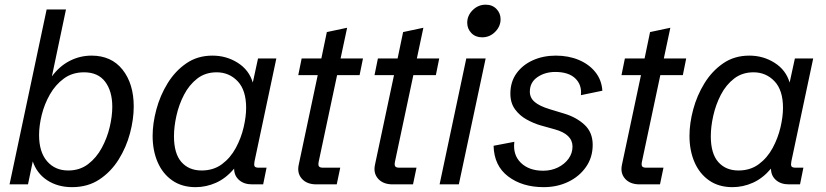

<svg xmlns="http://www.w3.org/2000/svg" viewBox="-20 -772 3458 804"><path d="M281.7 11.7Q222.2 11.7 178.2 -16.8Q134.3 -45.4 117.2 -96.2L97.2 0H20L175.3 -732.4H256.3L197.3 -452.1Q229 -495.1 272 -517.1Q314.9 -539.1 363.3 -539.1Q446.8 -539.1 493.4 -480Q540 -420.9 540 -326.2Q540 -272.9 524.4 -214.1Q508.8 -155.3 476.8 -104Q444.8 -52.7 396.2 -20.5Q347.7 11.7 281.7 11.7ZM265.6 -58.1Q314 -58.1 348.9 -84.7Q383.8 -111.3 406.2 -152.8Q428.7 -194.3 439.5 -240.2Q450.2 -286.1 450.2 -324.7Q450.2 -390.1 420.4 -429.7Q390.6 -469.2 332 -469.2Q283.2 -469.2 247.8 -443.4Q212.4 -417.5 189.2 -377Q166 -336.4 154.8 -291Q143.6 -245.6 143.6 -206.5Q143.6 -135.7 177 -96.9Q210.4 -58.1 265.6 -58.1Z M799.3 11.7Q741.7 11.7 701.4 -16.4Q661.1 -44.4 640.1 -93Q619.1 -141.6 619.1 -203.1Q619.1 -255.4 634.8 -313.7Q650.4 -372.1 681.9 -423.3Q713.4 -474.6 760.3 -506.8Q807.1 -539.1 869.6 -539.1Q928.2 -539.1 975.6 -509Q1022.9 -479 1038.6 -426.3L1060.5 -527.3H1137.2L1045.9 -96.7Q1043 -82.5 1045.9 -76.2Q1048.8 -69.8 1063.5 -69.8H1096.2L1082 0H1035.6Q1001.5 0 981 -18.3Q960.4 -36.6 960.4 -65.9Q926.3 -25.4 884.8 -6.8Q843.3 11.7 799.3 11.7ZM824.2 -58.1Q874 -58.1 909.7 -84.7Q945.3 -111.3 967.5 -152.6Q989.7 -193.8 1000.2 -238.8Q1010.7 -283.7 1010.7 -320.3Q1010.7 -394.5 975.1 -431.9Q939.5 -469.2 887.2 -469.2Q839.8 -469.2 805.9 -442.9Q772 -416.5 750.5 -375Q729 -333.5 718.8 -287.4Q708.5 -241.2 708.5 -201.7Q708.5 -128.9 739.7 -93.5Q771 -58.1 824.2 -58.1Z M1304.7 0Q1265.1 0 1244.1 -23.4Q1223.1 -46.9 1231 -82.5L1310.5 -457.5H1229L1243.2 -527.3H1325.7L1348.6 -637.7L1433.6 -655.8L1406.2 -527.3H1500L1485.8 -457.5H1391.6L1314.9 -96.7Q1311.5 -81.5 1315.4 -75.7Q1319.3 -69.8 1332.5 -69.8H1404.8L1390.1 0Z M1624 0Q1584.5 0 1563.5 -23.4Q1542.5 -46.9 1550.3 -82.5L1629.9 -457.5H1548.3L1562.5 -527.3H1645L1668 -637.7L1752.9 -655.8L1725.6 -527.3H1819.3L1805.2 -457.5H1710.9L1634.3 -96.7Q1630.9 -81.5 1634.8 -75.7Q1638.7 -69.8 1651.9 -69.8H1724.1L1709.5 0Z M2013.7 -527.3 1901.4 0H1820.8L1932.6 -527.3ZM1999 -615.7Q1971.2 -615.7 1953.9 -633.5Q1936.5 -651.4 1936.5 -676.8Q1936.5 -707 1959.5 -729.7Q1982.4 -752.4 2013.7 -752.4Q2041.5 -752.4 2058.8 -734.6Q2076.2 -716.8 2076.2 -691.4Q2076.2 -661.6 2053.5 -638.7Q2030.8 -615.7 1999 -615.7Z M2256.8 11.7Q2167 11.7 2107.9 -33.2Q2048.8 -78.1 2046.9 -161.6L2133.8 -178.2Q2127 -123.5 2161.1 -90.3Q2195.3 -57.1 2254.4 -57.1Q2288.6 -57.1 2316.4 -70.8Q2344.2 -84.5 2360.8 -107.4Q2377.4 -130.4 2377.4 -158.2Q2377.4 -210 2302.7 -230.5L2243.2 -247.1Q2214.8 -255.4 2185.5 -271.5Q2156.2 -287.6 2136.7 -314.2Q2117.2 -340.8 2117.2 -379.9Q2117.2 -429.2 2142.8 -464.8Q2168.5 -500.5 2211.7 -519.8Q2254.9 -539.1 2307.6 -539.1Q2360.8 -539.1 2403.8 -521Q2446.8 -502.9 2473.1 -470Q2499.5 -437 2502.4 -392.1L2412.6 -373.5Q2417 -417 2388.9 -443.8Q2360.8 -470.7 2305.2 -470.7Q2262.2 -470.7 2230.5 -449Q2198.7 -427.2 2198.7 -388.2Q2198.7 -362.3 2219 -345Q2239.3 -327.6 2282.7 -314.5L2342.3 -296.4Q2393.6 -281.2 2427.7 -249.5Q2461.9 -217.8 2461.9 -165.5Q2461.9 -112.8 2433.8 -72.8Q2405.8 -32.7 2359.4 -10.5Q2313 11.7 2256.8 11.7Z M2658.2 0Q2618.7 0 2597.7 -23.4Q2576.7 -46.9 2584.5 -82.5L2664.1 -457.5H2582.5L2596.7 -527.3H2679.2L2702.1 -637.7L2787.1 -655.8L2759.8 -527.3H2853.5L2839.4 -457.5H2745.1L2668.5 -96.7Q2665 -81.5 2668.9 -75.7Q2672.9 -69.8 2686 -69.8H2758.3L2743.7 0Z M3047.4 11.7Q2989.7 11.7 2949.5 -16.4Q2909.2 -44.4 2888.2 -93Q2867.2 -141.6 2867.2 -203.1Q2867.2 -255.4 2882.8 -313.7Q2898.4 -372.1 2929.9 -423.3Q2961.4 -474.6 3008.3 -506.8Q3055.2 -539.1 3117.7 -539.1Q3176.3 -539.1 3223.6 -509Q3271 -479 3286.6 -426.3L3308.6 -527.3H3385.3L3293.9 -96.7Q3291 -82.5 3293.9 -76.2Q3296.9 -69.8 3311.5 -69.8H3344.2L3330.1 0H3283.7Q3249.5 0 3229 -18.3Q3208.5 -36.6 3208.5 -65.9Q3174.3 -25.4 3132.8 -6.8Q3091.3 11.7 3047.4 11.7ZM3072.3 -58.1Q3122.1 -58.1 3157.7 -84.7Q3193.4 -111.3 3215.6 -152.6Q3237.8 -193.8 3248.3 -238.8Q3258.8 -283.7 3258.8 -320.3Q3258.8 -394.5 3223.1 -431.9Q3187.5 -469.2 3135.3 -469.2Q3087.9 -469.2 3054 -442.9Q3020 -416.5 2998.5 -375Q2977.1 -333.5 2966.8 -287.4Q2956.5 -241.2 2956.5 -201.7Q2956.5 -128.9 2987.8 -93.5Q3019 -58.1 3072.3 -58.1Z"/></svg>

Font: Schibsted Grotesk
Style: Italic
Weight: 400
Italic angle: -12°
Designer: Bakken & Baeck AS, Henrik Kongsvoll
Foundry: Schibsted ASA
Version: Version 1.100; ttfautohint (v1.8.4.7-5d5b);gftools[0.9.25]